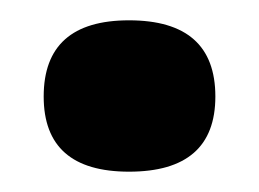

<svg xmlns="http://www.w3.org/2000/svg" viewBox="-20 -434 255 189"><path d="M107 -265Q23 -265 23 -339Q23 -414 107 -414Q192 -414 192 -339Q192 -265 107 -265Z"/></svg>

Font: Bricolage Grotesque 12pt SemiBold
Style: Regular
Weight: 600
Designer: Mathieu Triay
Foundry: Atelier Triay
Version: Version 1.001; ttfautohint (v1.8.4.7-5d5b);gftools[0.9.33.de